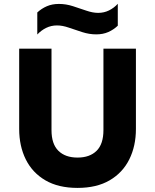

<svg xmlns="http://www.w3.org/2000/svg" viewBox="-20 -950 796 986"><path d="M378.2 15Q279.9 15 213.2 -23.9Q146.5 -62.9 112.5 -131.2Q78.5 -199.6 78.5 -288V-700H244.5V-281.8Q244.5 -210.4 279.9 -175.6Q315.2 -140.8 378.2 -140.8Q440.9 -140.8 476.1 -175.6Q511.2 -210.4 511.2 -281.8V-700H678V-288Q678 -200 644 -131.6Q610 -63.2 543.3 -24.1Q476.6 15 378.2 15ZM171.5 -772.8V-886Q193.1 -906 220.4 -917.9Q247.6 -929.8 282.5 -929.8Q318.8 -929.8 354.4 -918.3Q390 -906.9 423.1 -895.4Q456.2 -883.9 484.1 -883.9Q514 -883.9 539.6 -896.4Q565.2 -909 584.9 -930.5V-818Q563.4 -797.5 536.2 -785.5Q509 -773.5 474.2 -773.5Q438.5 -773.5 402.6 -785Q366.8 -796.5 333.9 -807.9Q301 -819.4 272.6 -819.4Q242.8 -819.4 217.1 -806.8Q191.4 -794.1 171.5 -772.8Z"/></svg>

Font: Geologica-Sharp
Style: Regular
Weight: 100
Designer: Sindre Bremnes, Frode Helland
Foundry: Monokrom Skriftforlag AS
Version: Version 1.010;gftools[0.9.28]